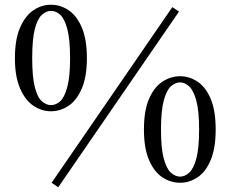

<svg xmlns="http://www.w3.org/2000/svg" viewBox="-20 -762 976 811"><path d="M195 -292Q156 -292 121.5 -315Q87 -338 65 -388Q43 -438 43 -516Q43 -596 65 -646Q87 -696 121.5 -719Q156 -742 195 -742Q235 -742 269.5 -719Q304 -696 325.5 -646Q347 -596 347 -516Q347 -438 325.5 -388Q304 -338 269.5 -315Q235 -292 195 -292ZM195 -318Q217 -318 235 -335Q253 -352 264.5 -395.5Q276 -439 276 -516Q276 -595 264.5 -638.5Q253 -682 235 -699Q217 -716 195 -716Q175 -716 156.5 -699Q138 -682 127 -639Q116 -596 116 -516Q116 -438 127 -394.5Q138 -351 156.5 -334.5Q175 -318 195 -318ZM741 10Q701 10 666 -13Q631 -36 609.5 -86Q588 -136 588 -215Q588 -295 609.5 -344.5Q631 -394 666 -417Q701 -440 741 -440Q780 -440 814.5 -417Q849 -394 870 -344.5Q891 -295 891 -215Q891 -136 870 -86Q849 -36 814.5 -13Q780 10 741 10ZM741 -16Q761 -16 779.5 -33Q798 -50 809.5 -93Q821 -136 821 -215Q821 -293 809.5 -336Q798 -379 779.5 -396.5Q761 -414 741 -414Q720 -414 701.5 -397Q683 -380 671.5 -336.5Q660 -293 660 -215Q660 -136 671.5 -93Q683 -50 701.5 -33Q720 -16 741 -16ZM226 29 198 10 708 -732 736 -713Z"/></svg>

Font: Noto Serif JP ExtraLight Medium
Style: Regular
Weight: 500
Version: Version 2.003-H1;hotconv 1.1.1;makeotfexe 2.6.0